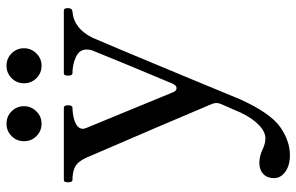

<svg xmlns="http://www.w3.org/2000/svg" viewBox="-184 -518 930 603"><g transform="rotate(-90 281.5 -217.0)"><path d="M550 -482Q557 -482 557 -469Q557 -456 547 -455Q493 -451 464 -392Q447 -354 330 -72Q301 -1 287 32Q273 65 270 73Q227 167 183.5 197.5Q140 228 95 228Q63 228 43 213.5Q23 199 23 178Q23 157 36 144.5Q49 132 71 132Q91 132 113 142Q131 151 148 151Q169 151 190.5 130Q212 109 229 73L239 50L256 11Q259 4 259 -3Q259 -10 256 -17Q195 -162 87 -412Q75 -438 59 -446.5Q43 -455 17 -455Q10 -455 10 -469Q10 -482 17 -482H244Q252 -482 252 -469Q252 -455 244 -455Q214 -454 196 -445.5Q178 -437 178 -422V-420Q179 -414 187 -396L292 -141Q296 -128 306 -128Q314 -128 320 -141L378 -280L425 -395Q427 -401 427 -411Q427 -433 403.5 -444Q380 -455 352 -455Q345 -455 345 -469Q345 -482 352 -482ZM194 -662Q171 -662 155 -646Q139 -630 139 -607Q139 -584 155 -568Q171 -552 194 -552Q217 -552 233 -568.5Q249 -585 249 -607Q249 -630 233 -646Q217 -662 194 -662ZM376 -662Q353 -662 337 -646Q321 -630 321 -607Q321 -584 337 -568Q353 -552 376 -552Q399 -552 415 -568.5Q431 -585 431 -607Q431 -630 415 -646Q399 -662 376 -662Z"/></g></svg>

Font: Shippori Mincho B1 Medium
Style: Regular
Weight: 500
Designer: FONTDASU
Foundry: FONTDASU / Google Inc. / but / Adobe
Version: Version 3.110; ttfautohint (v1.8.3)